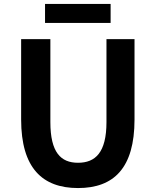

<svg xmlns="http://www.w3.org/2000/svg" viewBox="-20 -938 788 972"><path d="M375 14C556 14 661 -87 661 -333V-740H519V-320C519 -166 463 -114 375 -114C288 -114 235 -166 235 -320V-740H87V-333C87 -87 195 14 375 14ZM208 -822H540V-918H208Z"/></svg>

Font: Genne Gothic Bold
Style: Regular
Weight: 700
Designer: Ryoko NISHIZUKA (kana & ideographs); Paul D. Hunt (Latin, Greek & Cyrillic); Wenlong ZHANG (bopomofo); Sandoll Communica
Foundry: Adobe Systems Incorporated
Version: Version 1.004;PS 1.004;hotconv 16.6.51;makeotf.lib2.5.65220